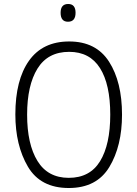

<svg xmlns="http://www.w3.org/2000/svg" viewBox="-20 -933 689 963"><path d="M592 -358Q592 -522 527 -623.5Q462 -725 327 -725Q194 -725 125.5 -628.5Q57 -532 57 -359Q57 -204 120 -97Q183 10 325 10Q465 10 528.5 -95.5Q592 -201 592 -358ZM116 -358Q116 -505 168 -589Q220 -673 327 -673Q430 -673 481.5 -591.5Q533 -510 533 -358Q533 -208 482 -124.5Q431 -41 325 -41Q220 -41 168 -125.5Q116 -210 116 -358ZM322 -913Q284 -913 284 -869Q284 -824 321 -824Q359 -824 359 -869Q359 -913 322 -913Z"/></svg>

Font: Noto Sans UI SemiCondensed Light
Style: Regular
Weight: 300
Width: 4
Designer: Monotype Design Team
Foundry: Monotype Imaging Inc.
Version: Version 1.901